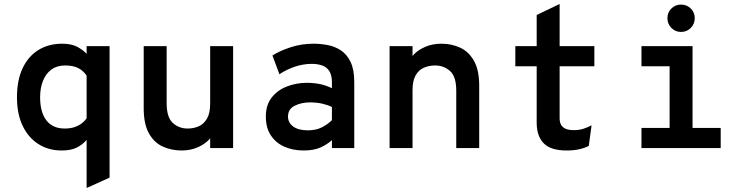

<svg xmlns="http://www.w3.org/2000/svg" viewBox="-20 -742 3736 962"><path d="M414 200V-41Q394.5 -18 365.5 -3Q336.5 12 289 12Q223.5 12 173 -19.8Q122.5 -51.5 93.8 -111.2Q65 -171 65 -255Q65 -340 93.2 -400Q121.5 -460 172.5 -491.5Q223.5 -523 292 -523Q338 -523 367.8 -507Q397.5 -491 414 -472V-511H529V148ZM304 -98Q334 -98 355.5 -105.8Q377 -113.5 391.2 -125.2Q405.5 -137 414 -149V-363Q397.5 -388 371.8 -401Q346 -414 306 -414Q265.5 -414 237.8 -393.8Q210 -373.5 195.5 -337.5Q181 -301.5 181 -255Q181 -179.5 212.5 -138.8Q244 -98 304 -98Z M890 12Q838 12 794.8 -8Q751.5 -28 725.8 -74.5Q700 -121 700 -200V-511H815V-225Q815 -154 845.8 -126Q876.5 -98 920 -98Q950 -98 975.8 -109.2Q1001.5 -120.5 1017.2 -147.8Q1033 -175 1033 -223V-511H1148V0H1033V-49Q1012 -23 974.2 -5.5Q936.5 12 890 12Z M1501 12Q1447.5 12 1404.8 -7Q1362 -26 1337 -63.8Q1312 -101.5 1312 -158Q1312 -217 1342 -254.2Q1372 -291.5 1418.8 -309.2Q1465.5 -327 1516 -327Q1555 -327 1585.5 -320.2Q1616 -313.5 1643 -300V-330Q1643 -364 1631 -384.2Q1619 -404.5 1596.2 -413.2Q1573.5 -422 1542 -422Q1499.5 -422 1457.8 -408Q1416 -394 1380 -370L1345 -464Q1382 -487.5 1436 -505.2Q1490 -523 1552 -523Q1586 -523 1621.8 -516.2Q1657.5 -509.5 1687.8 -489.8Q1718 -470 1736.5 -431.8Q1755 -393.5 1755 -331V0H1643V-40Q1622 -20 1587.8 -4Q1553.5 12 1501 12ZM1522 -89Q1564 -89 1593.8 -104.5Q1623.5 -120 1643 -140V-206Q1622 -216.5 1593.8 -222.8Q1565.5 -229 1534 -229Q1490 -229 1456.5 -212.2Q1423 -195.5 1423 -158Q1423 -127.5 1449 -108.2Q1475 -89 1522 -89Z M1932 0V-511H2047V-390L2032 -424Q2032 -446.5 2053.5 -469.2Q2075 -492 2111.2 -507.5Q2147.5 -523 2192 -523Q2243 -523 2286 -503Q2329 -483 2355 -436.8Q2381 -390.5 2381 -312V0H2266V-288Q2266 -358.5 2234.8 -386.2Q2203.5 -414 2160 -414Q2129.5 -414 2103.8 -402.8Q2078 -391.5 2062.5 -364.5Q2047 -337.5 2047 -290V0Z M2819 12Q2739 12 2704 -24.2Q2669 -60.5 2669 -127V-410H2562V-511H2669V-667L2784 -722V-511H2958V-410H2784V-149Q2784 -130 2791.2 -116.8Q2798.5 -103.5 2814.2 -96.8Q2830 -90 2856 -90Q2881.5 -90 2902.8 -96.8Q2924 -103.5 2944 -114L2930 -11Q2908.5 0 2881.5 6Q2854.5 12 2819 12Z M3335 0V-511H3450V0ZM3194 0V-101H3591V0ZM3194 -410V-511H3410V-410ZM3392 -582Q3363.5 -582 3343.8 -602.2Q3324 -622.5 3324 -651Q3324 -679.5 3343.8 -699.2Q3363.5 -719 3392 -719Q3421.5 -719 3441.2 -699.2Q3461 -679.5 3461 -651Q3461 -622.5 3441.2 -602.2Q3421.5 -582 3392 -582Z"/></svg>

Font: Overpass Mono
Style: Bold
Weight: 700
Monospace: yes
Designer: Delve Withrington, Dave Bailey
Foundry: Delve Fonts LLC
Version: Version 4.000